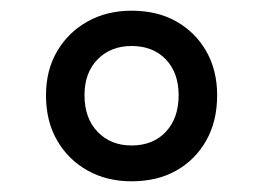

<svg xmlns="http://www.w3.org/2000/svg" viewBox="-20 -1035 493 359"><path d="M226 -696Q180 -696 144 -716Q108 -736 87 -772Q66 -808 66 -857Q66 -904 87 -939.5Q108 -975 144 -995Q180 -1015 226 -1015Q274 -1015 309.5 -995Q345 -975 365.5 -939.5Q386 -904 386 -857Q386 -808 365.5 -772Q345 -736 309.5 -716Q274 -696 226 -696ZM226 -763Q266 -763 290 -788.5Q314 -814 314 -857Q314 -899 290 -924Q266 -949 226 -949Q187 -949 162.5 -924Q138 -899 138 -857Q138 -814 162.5 -788.5Q187 -763 226 -763Z"/></svg>

Font: Playwrite ES Deco
Style: Regular
Weight: 400
Designer: Veronika Burian, José Scaglione
Foundry: TypeTogether
Version: Version 1.002